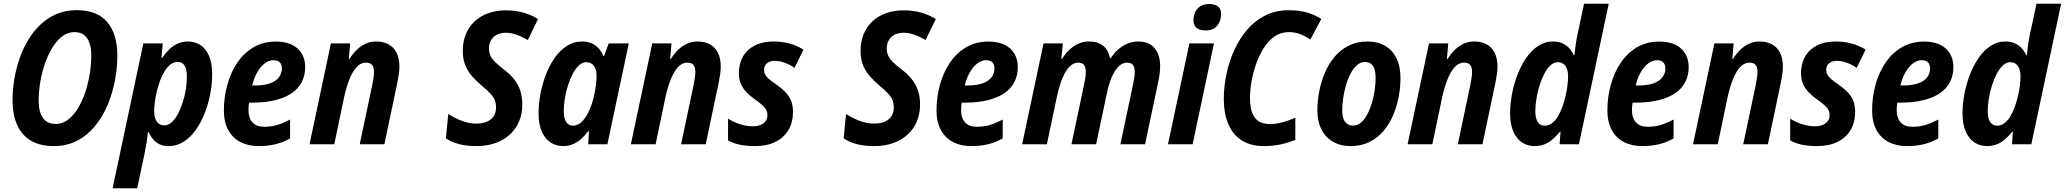

<svg xmlns="http://www.w3.org/2000/svg" viewBox="-20 -780 11163 1038"><path d="M271.5 9.8Q197.3 9.8 147.7 -19.3Q98.1 -48.3 73 -104Q47.9 -159.7 47.9 -239.7Q47.9 -294.9 57.4 -352.1Q66.9 -409.2 85.7 -463.6Q104.5 -518.1 133.3 -565.4Q162.1 -612.8 200.4 -648.7Q238.8 -684.6 287.1 -704.8Q335.4 -725.1 393.6 -725.1Q505.4 -725.1 559.8 -660.6Q614.3 -596.2 614.3 -480Q614.3 -427.2 605.7 -370.8Q597.2 -314.5 579.3 -259.5Q561.5 -204.6 533.7 -156.2Q505.9 -107.9 468 -70.6Q430.2 -33.2 381.1 -11.7Q332 9.8 271.5 9.8ZM282.2 -109.9Q311 -109.9 336.2 -125.2Q361.3 -140.6 382.6 -167.7Q403.8 -194.8 420.7 -230.7Q437.5 -266.6 449.2 -308.1Q460.9 -349.6 467.3 -393.3Q473.6 -437 473.6 -479.5Q473.6 -540.5 450.7 -573.5Q427.7 -606.4 382.3 -606.4Q352.5 -606.4 326.2 -590.1Q299.8 -573.7 278.6 -545.2Q257.3 -516.6 240.5 -480Q223.6 -443.4 212.2 -402.1Q200.7 -360.8 194.8 -319.1Q189 -277.3 189 -239.3Q189 -193.8 199.7 -165.3Q210.4 -136.7 231.4 -123.3Q252.4 -109.9 282.2 -109.9Z M588.9 237.8 754.9 -545.4H859.9L853 -467.3H856.9Q875 -493.7 895.8 -513.7Q916.5 -533.7 941.4 -544.7Q966.3 -555.7 995.6 -555.7Q1032.2 -555.7 1062 -537.4Q1091.8 -519 1109.4 -479.5Q1127 -439.9 1127 -376.5Q1127 -326.7 1116.7 -272.9Q1106.4 -219.2 1086.9 -168.9Q1067.4 -118.7 1038.8 -78.1Q1010.3 -37.6 973.1 -13.9Q936 9.8 891.1 9.8Q863.3 9.8 842.8 0.2Q822.3 -9.3 807.9 -26.4Q793.5 -43.5 782.7 -65.9H779.3Q776.4 -32.7 771.7 -3.9Q767.1 24.9 761.2 52.2L721.7 237.8ZM868.2 -102.1Q889.6 -102.1 908.2 -118.9Q926.8 -135.7 941.9 -164.1Q957 -192.4 968 -227.1Q979 -261.7 984.6 -297.9Q990.2 -334 990.2 -366.2Q990.2 -406.2 977.8 -425.8Q965.3 -445.3 940.9 -445.3Q919.4 -445.3 901.6 -431.4Q883.8 -417.5 869.6 -394.5Q855.5 -371.6 845 -343Q834.5 -314.5 827.4 -284.2Q820.3 -253.9 816.9 -226.6Q813.5 -199.2 813.5 -178.7Q813.5 -142.6 827.9 -122.3Q842.3 -102.1 868.2 -102.1Z M1378.9 9.8Q1321.8 9.8 1279.5 -12.2Q1237.3 -34.2 1213.9 -77.4Q1190.4 -120.6 1190.4 -183.1Q1190.4 -253.4 1208.5 -320.1Q1226.6 -386.7 1262 -439.7Q1297.4 -492.7 1349.9 -523.9Q1402.3 -555.2 1471.2 -555.2Q1547.4 -555.2 1588.6 -517.6Q1629.9 -480 1629.9 -417Q1629.9 -372.1 1611.3 -336.2Q1592.8 -300.3 1556.2 -275.6Q1519.5 -251 1466.1 -238Q1412.6 -225.1 1343.3 -225.1H1326.7Q1325.2 -215.3 1324.2 -206.1Q1323.2 -196.8 1323.2 -187.5Q1323.2 -141.6 1345 -118.2Q1366.7 -94.7 1407.7 -94.7Q1445.3 -94.7 1476.1 -103.5Q1506.8 -112.3 1548.3 -133.8V-31.7Q1509.3 -9.8 1468.5 0Q1427.7 9.8 1378.9 9.8ZM1343.3 -317.9H1356Q1409.7 -317.9 1442.1 -330.3Q1474.6 -342.8 1489.3 -363.8Q1503.9 -384.8 1503.9 -410.2Q1503.9 -431.6 1492.2 -443.1Q1480.5 -454.6 1458.5 -454.6Q1434.6 -454.6 1411.9 -437.7Q1389.2 -420.9 1371.3 -390.4Q1353.5 -359.9 1343.3 -317.9Z M1653.3 0 1769 -545.4H1873L1865.7 -460.9H1869.1Q1887.2 -489.7 1909.2 -511Q1931.2 -532.2 1957.3 -543.9Q1983.4 -555.7 2014.2 -555.7Q2051.8 -555.7 2080.1 -540.5Q2108.4 -525.4 2123.8 -495.1Q2139.2 -464.8 2139.2 -418.9Q2139.2 -400.9 2136 -378.2Q2132.8 -355.5 2127.4 -329.6L2058.1 0H1924.8L1992.2 -319.3Q1996.1 -339.4 1999 -357.9Q2002 -376.5 2002 -391.1Q2002 -416.5 1991.5 -429Q1981 -441.4 1958.5 -441.4Q1930.2 -441.4 1908 -417.2Q1885.7 -393.1 1869.1 -351.3Q1852.5 -309.6 1840.8 -256.8L1787.1 0Z M2555.2 9.8Q2503.9 9.8 2462.4 -0.7Q2420.9 -11.2 2390.6 -32.2L2403.3 -163.6Q2438.5 -141.1 2477.5 -126.5Q2516.6 -111.8 2556.2 -111.8Q2578.1 -111.8 2597.4 -116.9Q2616.7 -122.1 2631.1 -132.8Q2645.5 -143.6 2653.6 -159.9Q2661.6 -176.3 2661.6 -199.2Q2661.6 -223.1 2653.6 -241.2Q2645.5 -259.3 2628.9 -276.6Q2612.3 -293.9 2586.4 -315.4Q2557.1 -339.8 2533.2 -366.7Q2509.3 -393.6 2495.6 -427.2Q2481.9 -460.9 2481.9 -505.9Q2481.9 -553.7 2497.8 -593.5Q2513.7 -633.3 2543.9 -662.6Q2574.2 -691.9 2617.7 -708Q2661.1 -724.1 2716.3 -724.1Q2763.2 -724.1 2807.1 -712.4Q2851.1 -700.7 2888.7 -677.2L2833.5 -563.5Q2801.3 -582.5 2771.2 -592.8Q2741.2 -603 2712.9 -603Q2693.8 -603 2677.7 -597.4Q2661.6 -591.8 2649.4 -580.8Q2637.2 -569.8 2630.4 -554.2Q2623.5 -538.6 2623.5 -518.1Q2623.5 -495.1 2632.3 -477.3Q2641.1 -459.5 2658.9 -442.4Q2676.8 -425.3 2704.6 -403.8Q2738.3 -378.4 2760.3 -350.3Q2782.2 -322.3 2793 -289.1Q2803.7 -255.9 2803.7 -215.3Q2803.7 -164.1 2785.9 -122.6Q2768.1 -81.1 2735.4 -51.5Q2702.6 -22 2657 -6.1Q2611.3 9.8 2555.2 9.8Z M3023.4 9.8Q2986.8 9.8 2956.8 -9.5Q2926.8 -28.8 2909.2 -68.1Q2891.6 -107.4 2891.6 -168Q2891.6 -216.8 2901.4 -270.3Q2911.1 -323.7 2930.4 -374.5Q2949.7 -425.3 2978 -466.1Q3006.3 -506.8 3043.7 -531.2Q3081.1 -555.7 3126.5 -555.7Q3154.8 -555.7 3176.8 -546.6Q3198.7 -537.6 3215.1 -520.3Q3231.4 -502.9 3241.7 -477.1H3245.1L3271 -545.4H3379.4L3263.7 0H3160.2L3164.1 -70.8H3160.6Q3142.1 -46.9 3121.8 -28.8Q3101.6 -10.7 3077.6 -0.5Q3053.7 9.8 3023.4 9.8ZM3077.6 -100.6Q3106 -100.6 3128.7 -125Q3151.4 -149.4 3167.5 -187.3Q3183.6 -225.1 3191.9 -264.2Q3199.2 -297.4 3202.1 -322.3Q3205.1 -347.2 3205.1 -370.6Q3205.1 -403.8 3190.4 -423.8Q3175.8 -443.8 3149.9 -443.8Q3128.4 -443.8 3109.9 -426.8Q3091.3 -409.7 3076.4 -381.1Q3061.5 -352.5 3050.5 -317.9Q3039.6 -283.2 3033.7 -247.1Q3027.8 -210.9 3027.8 -179.7Q3027.8 -140.6 3040.8 -120.6Q3053.7 -100.6 3077.6 -100.6Z M3390.6 0 3506.3 -545.4H3610.4L3603 -460.9H3606.4Q3624.5 -489.7 3646.5 -511Q3668.5 -532.2 3694.6 -543.9Q3720.7 -555.7 3751.5 -555.7Q3789.1 -555.7 3817.4 -540.5Q3845.7 -525.4 3861.1 -495.1Q3876.5 -464.8 3876.5 -418.9Q3876.5 -400.9 3873.3 -378.2Q3870.1 -355.5 3864.7 -329.6L3795.4 0H3662.1L3729.5 -319.3Q3733.4 -339.4 3736.3 -357.9Q3739.3 -376.5 3739.3 -391.1Q3739.3 -416.5 3728.8 -429Q3718.3 -441.4 3695.8 -441.4Q3667.5 -441.4 3645.3 -417.2Q3623 -393.1 3606.4 -351.3Q3589.8 -309.6 3578.1 -256.8L3524.4 0Z M4062 9.8Q4013.7 9.8 3979 2.2Q3944.3 -5.4 3916 -20.5V-138.7Q3946.3 -119.1 3981.7 -108.2Q4017.1 -97.2 4050.8 -97.2Q4072.3 -97.2 4090.1 -104Q4107.9 -110.8 4118.4 -124.3Q4128.9 -137.7 4128.9 -157.7Q4128.9 -171.4 4123.8 -183.1Q4118.7 -194.8 4104 -209Q4089.4 -223.1 4061.5 -242.7Q4031.7 -263.7 4012.5 -284.9Q3993.2 -306.2 3983.9 -330.3Q3974.6 -354.5 3974.6 -384.3Q3974.6 -436 3996.8 -474.6Q4019 -513.2 4061 -534.4Q4103 -555.7 4163.1 -555.7Q4208 -555.7 4248.8 -544.4Q4289.6 -533.2 4323.7 -511.7L4275.4 -413.1Q4250.5 -430.7 4221.7 -440.9Q4192.9 -451.2 4167.5 -451.2Q4143.6 -451.2 4127.2 -438.5Q4110.8 -425.8 4110.8 -401.9Q4110.8 -389.2 4116 -378.2Q4121.1 -367.2 4134.5 -355Q4147.9 -342.8 4172.9 -326.2Q4201.7 -306.2 4222.9 -285.4Q4244.1 -264.6 4255.6 -238.3Q4267.1 -211.9 4267.1 -174.8Q4267.1 -118.2 4242.4 -76.9Q4217.8 -35.6 4171.9 -12.9Q4126 9.8 4062 9.8Z M4705.6 9.8Q4654.3 9.8 4612.8 -0.7Q4571.3 -11.2 4541 -32.2L4553.7 -163.6Q4588.9 -141.1 4627.9 -126.5Q4667 -111.8 4706.5 -111.8Q4728.5 -111.8 4747.8 -116.9Q4767.1 -122.1 4781.5 -132.8Q4795.9 -143.6 4804 -159.9Q4812 -176.3 4812 -199.2Q4812 -223.1 4804 -241.2Q4795.9 -259.3 4779.3 -276.6Q4762.7 -293.9 4736.8 -315.4Q4707.5 -339.8 4683.6 -366.7Q4659.7 -393.6 4646 -427.2Q4632.3 -460.9 4632.3 -505.9Q4632.3 -553.7 4648.2 -593.5Q4664.1 -633.3 4694.3 -662.6Q4724.6 -691.9 4768.1 -708Q4811.5 -724.1 4866.7 -724.1Q4913.6 -724.1 4957.5 -712.4Q5001.5 -700.7 5039.1 -677.2L4983.9 -563.5Q4951.7 -582.5 4921.6 -592.8Q4891.6 -603 4863.3 -603Q4844.2 -603 4828.1 -597.4Q4812 -591.8 4799.8 -580.8Q4787.6 -569.8 4780.8 -554.2Q4773.9 -538.6 4773.9 -518.1Q4773.9 -495.1 4782.7 -477.3Q4791.5 -459.5 4809.3 -442.4Q4827.1 -425.3 4855 -403.8Q4888.7 -378.4 4910.6 -350.3Q4932.6 -322.3 4943.4 -289.1Q4954.1 -255.9 4954.1 -215.3Q4954.1 -164.1 4936.3 -122.6Q4918.5 -81.1 4885.7 -51.5Q4853 -22 4807.4 -6.1Q4761.7 9.8 4705.6 9.8Z M5231.4 9.8Q5174.3 9.8 5132.1 -12.2Q5089.8 -34.2 5066.4 -77.4Q5043 -120.6 5043 -183.1Q5043 -253.4 5061 -320.1Q5079.1 -386.7 5114.5 -439.7Q5149.9 -492.7 5202.4 -523.9Q5254.9 -555.2 5323.7 -555.2Q5399.9 -555.2 5441.2 -517.6Q5482.4 -480 5482.4 -417Q5482.4 -372.1 5463.9 -336.2Q5445.3 -300.3 5408.7 -275.6Q5372.1 -251 5318.6 -238Q5265.1 -225.1 5195.8 -225.1H5179.2Q5177.7 -215.3 5176.8 -206.1Q5175.8 -196.8 5175.8 -187.5Q5175.8 -141.6 5197.5 -118.2Q5219.2 -94.7 5260.3 -94.7Q5297.9 -94.7 5328.6 -103.5Q5359.4 -112.3 5400.9 -133.8V-31.7Q5361.8 -9.8 5321 0Q5280.3 9.8 5231.4 9.8ZM5195.8 -317.9H5208.5Q5262.2 -317.9 5294.7 -330.3Q5327.1 -342.8 5341.8 -363.8Q5356.4 -384.8 5356.4 -410.2Q5356.4 -431.6 5344.7 -443.1Q5333 -454.6 5311 -454.6Q5287.1 -454.6 5264.4 -437.7Q5241.7 -420.9 5223.9 -390.4Q5206.1 -359.9 5195.8 -317.9Z M5505.9 0 5621.6 -545.4H5726.1L5717.8 -461.9H5721.7Q5739.7 -490.2 5761.7 -511.2Q5783.7 -532.2 5810.1 -543.9Q5836.4 -555.7 5867.7 -555.7Q5916 -555.7 5943.8 -532.5Q5971.7 -509.3 5981.4 -465.3H5984.9Q6002.9 -492.7 6025.6 -512.9Q6048.3 -533.2 6075.4 -544.4Q6102.5 -555.7 6133.3 -555.7Q6191.4 -555.7 6221.7 -520Q6252 -484.4 6252 -420.9Q6252 -403.8 6249.3 -382.1Q6246.6 -360.4 6241.7 -336.9L6170.4 0H6037.1L6106 -325.7Q6109.9 -343.8 6112.3 -360.4Q6114.7 -377 6114.7 -389.6Q6114.7 -416.5 6104.7 -429Q6094.7 -441.4 6074.2 -441.4Q6052.7 -441.4 6035.4 -427.7Q6018.1 -414.1 6004.2 -390.1Q5990.2 -366.2 5980 -336.2Q5969.7 -306.2 5963.4 -272.9L5905.8 0H5772.5L5841.8 -327.6Q5845.7 -345.7 5847.9 -361.8Q5850.1 -377.9 5850.1 -390.1Q5850.1 -416.5 5840.1 -429Q5830.1 -441.4 5810.1 -441.4Q5788.1 -441.4 5769.8 -426.5Q5751.5 -411.6 5737.3 -385.7Q5723.1 -359.9 5712.4 -327.1Q5701.7 -294.4 5694.3 -259.3L5639.6 0Z M6294.4 0 6410.2 -545.4H6543L6427.7 0ZM6497.6 -615.2Q6467.8 -615.2 6450 -628.4Q6432.1 -641.6 6432.1 -670.4Q6432.1 -695.3 6441.7 -715.1Q6451.2 -734.9 6470.2 -746.6Q6489.3 -758.3 6516.6 -758.3Q6544.9 -758.3 6563.2 -746.1Q6581.5 -733.9 6581.5 -704.1Q6581.5 -666 6559.8 -640.6Q6538.1 -615.2 6497.6 -615.2Z M6813 9.8Q6741.7 9.8 6693.4 -21Q6645 -51.8 6620.6 -108.9Q6596.2 -166 6596.2 -245.1Q6596.2 -309.6 6609.9 -376.7Q6623.5 -443.8 6651.4 -506.1Q6679.2 -568.4 6720.9 -617.7Q6762.7 -667 6818.8 -695.8Q6875 -724.6 6945.8 -724.6Q6999.5 -724.6 7042 -713.4Q7084.5 -702.1 7123.5 -677.7L7064 -566.4Q7036.6 -585 7008.5 -595.7Q6980.5 -606.4 6947.3 -606.4Q6903.8 -606.4 6869.6 -582.3Q6835.4 -558.1 6810.8 -518.3Q6786.1 -478.5 6769.8 -431.2Q6753.4 -383.8 6745.6 -336.9Q6737.8 -290 6737.8 -252.4Q6737.8 -178.7 6763.7 -144Q6789.6 -109.4 6844.7 -109.4Q6878.4 -109.4 6913.3 -118.9Q6948.2 -128.4 6982.9 -143.6V-23.9Q6951.7 -10.3 6907.5 -0.2Q6863.3 9.8 6813 9.8Z M7282.2 9.8Q7227.5 9.8 7187 -13.4Q7146.5 -36.6 7124.3 -80.1Q7102.1 -123.5 7102.1 -183.6Q7102.1 -233.9 7112.1 -286.1Q7122.1 -338.4 7142.6 -386.7Q7163.1 -435.1 7195.3 -473.1Q7227.5 -511.2 7271.7 -533.4Q7315.9 -555.7 7373 -555.7Q7428.2 -555.7 7468.3 -532.2Q7508.3 -508.8 7529.8 -464.6Q7551.3 -420.4 7551.3 -358.4Q7551.3 -306.6 7541.3 -254.4Q7531.2 -202.1 7510.5 -154.5Q7489.7 -106.9 7458 -70.1Q7426.3 -33.2 7382.3 -11.7Q7338.4 9.8 7282.2 9.8ZM7295.4 -101.1Q7318.4 -101.1 7337.4 -116.9Q7356.4 -132.8 7371.1 -160.2Q7385.7 -187.5 7396 -221.2Q7406.2 -254.9 7411.6 -290.5Q7417 -326.2 7417 -358.9Q7417 -384.8 7411.4 -404.1Q7405.8 -423.3 7393.1 -434.1Q7380.4 -444.8 7359.4 -444.8Q7335 -444.8 7315.2 -427Q7295.4 -409.2 7280.5 -380.1Q7265.6 -351.1 7255.9 -316.4Q7246.1 -281.7 7241.2 -246.8Q7236.3 -211.9 7236.3 -183.1Q7236.3 -143.6 7251 -122.3Q7265.6 -101.1 7295.4 -101.1Z M7589.8 0 7705.6 -545.4H7809.6L7802.2 -460.9H7805.7Q7823.7 -489.7 7845.7 -511Q7867.7 -532.2 7893.8 -543.9Q7919.9 -555.7 7950.7 -555.7Q7988.3 -555.7 8016.6 -540.5Q8044.9 -525.4 8060.3 -495.1Q8075.7 -464.8 8075.7 -418.9Q8075.7 -400.9 8072.5 -378.2Q8069.3 -355.5 8064 -329.6L7994.6 0H7861.3L7928.7 -319.3Q7932.6 -339.4 7935.5 -357.9Q7938.5 -376.5 7938.5 -391.1Q7938.5 -416.5 7928 -429Q7917.5 -441.4 7895 -441.4Q7866.7 -441.4 7844.5 -417.2Q7822.3 -393.1 7805.7 -351.3Q7789.1 -309.6 7777.3 -256.8L7723.6 0Z M8275.4 9.8Q8238.8 9.8 8209 -9.5Q8179.2 -28.8 8161.6 -68.4Q8144 -107.9 8144 -168.5Q8144 -216.3 8153.8 -269.5Q8163.6 -322.8 8182.9 -373.5Q8202.1 -424.3 8230.2 -465.6Q8258.3 -506.8 8294.9 -531.2Q8331.5 -555.7 8376 -555.7Q8403.8 -555.7 8425 -546.6Q8446.3 -537.6 8462.2 -521Q8478 -504.4 8488.3 -481.4H8491.7Q8493.2 -492.2 8495.1 -509.8Q8497.1 -527.3 8499.8 -546.9Q8502.4 -566.4 8505.9 -582L8543.9 -759.8H8677.2L8516.1 0H8411.6L8416.5 -67.9H8413.1Q8393.6 -43.9 8373.5 -26.6Q8353.5 -9.3 8329.8 0.2Q8306.2 9.8 8275.4 9.8ZM8332 -100.6Q8353.5 -100.6 8371.3 -114.5Q8389.2 -128.4 8403.1 -151.9Q8417 -175.3 8427.2 -204.1Q8437.5 -232.9 8444.3 -262.9Q8451.2 -293 8454.3 -320.3Q8457.5 -347.7 8457.5 -367.7Q8457.5 -403.8 8443.1 -423.8Q8428.7 -443.8 8402.3 -443.8Q8380.4 -443.8 8361.6 -426Q8342.8 -408.2 8327.9 -378.9Q8313 -349.6 8302.2 -314.5Q8291.5 -279.3 8285.9 -243.9Q8280.3 -208.5 8280.3 -179.2Q8280.3 -140.1 8293.5 -120.4Q8306.6 -100.6 8332 -100.6Z M8858.4 9.8Q8801.3 9.8 8759 -12.2Q8716.8 -34.2 8693.4 -77.4Q8669.9 -120.6 8669.9 -183.1Q8669.9 -253.4 8688 -320.1Q8706.1 -386.7 8741.5 -439.7Q8776.9 -492.7 8829.3 -523.9Q8881.8 -555.2 8950.7 -555.2Q9026.9 -555.2 9068.1 -517.6Q9109.4 -480 9109.4 -417Q9109.4 -372.1 9090.8 -336.2Q9072.3 -300.3 9035.6 -275.6Q8999 -251 8945.6 -238Q8892.1 -225.1 8822.8 -225.1H8806.2Q8804.7 -215.3 8803.7 -206.1Q8802.7 -196.8 8802.7 -187.5Q8802.7 -141.6 8824.5 -118.2Q8846.2 -94.7 8887.2 -94.7Q8924.8 -94.7 8955.6 -103.5Q8986.3 -112.3 9027.8 -133.8V-31.7Q8988.8 -9.8 8948 0Q8907.2 9.8 8858.4 9.8ZM8822.8 -317.9H8835.4Q8889.2 -317.9 8921.6 -330.3Q8954.1 -342.8 8968.8 -363.8Q8983.4 -384.8 8983.4 -410.2Q8983.4 -431.6 8971.7 -443.1Q8960 -454.6 8938 -454.6Q8914.1 -454.6 8891.4 -437.7Q8868.7 -420.9 8850.8 -390.4Q8833 -359.9 8822.8 -317.9Z M9132.8 0 9248.5 -545.4H9352.5L9345.2 -460.9H9348.6Q9366.7 -489.7 9388.7 -511Q9410.6 -532.2 9436.8 -543.9Q9462.9 -555.7 9493.7 -555.7Q9531.2 -555.7 9559.6 -540.5Q9587.9 -525.4 9603.3 -495.1Q9618.7 -464.8 9618.7 -418.9Q9618.7 -400.9 9615.5 -378.2Q9612.3 -355.5 9606.9 -329.6L9537.6 0H9404.3L9471.7 -319.3Q9475.6 -339.4 9478.5 -357.9Q9481.4 -376.5 9481.4 -391.1Q9481.4 -416.5 9470.9 -429Q9460.4 -441.4 9438 -441.4Q9409.7 -441.4 9387.5 -417.2Q9365.2 -393.1 9348.6 -351.3Q9332 -309.6 9320.3 -256.8L9266.6 0Z M9804.2 9.8Q9755.9 9.8 9721.2 2.2Q9686.5 -5.4 9658.2 -20.5V-138.7Q9688.5 -119.1 9723.9 -108.2Q9759.3 -97.2 9793 -97.2Q9814.5 -97.2 9832.3 -104Q9850.1 -110.8 9860.6 -124.3Q9871.1 -137.7 9871.1 -157.7Q9871.1 -171.4 9866 -183.1Q9860.8 -194.8 9846.2 -209Q9831.5 -223.1 9803.7 -242.7Q9773.9 -263.7 9754.6 -284.9Q9735.4 -306.2 9726.1 -330.3Q9716.8 -354.5 9716.8 -384.3Q9716.8 -436 9739 -474.6Q9761.2 -513.2 9803.2 -534.4Q9845.2 -555.7 9905.3 -555.7Q9950.2 -555.7 9991 -544.4Q10031.7 -533.2 10065.9 -511.7L10017.6 -413.1Q9992.7 -430.7 9963.9 -440.9Q9935.1 -451.2 9909.7 -451.2Q9885.7 -451.2 9869.4 -438.5Q9853 -425.8 9853 -401.9Q9853 -389.2 9858.2 -378.2Q9863.3 -367.2 9876.7 -355Q9890.1 -342.8 9915 -326.2Q9943.8 -306.2 9965.1 -285.4Q9986.3 -264.6 9997.8 -238.3Q10009.3 -211.9 10009.3 -174.8Q10009.3 -118.2 9984.6 -76.9Q9960 -35.6 9914.1 -12.9Q9868.2 9.8 9804.2 9.8Z M10289.6 9.8Q10232.4 9.8 10190.2 -12.2Q10147.9 -34.2 10124.5 -77.4Q10101.1 -120.6 10101.1 -183.1Q10101.1 -253.4 10119.1 -320.1Q10137.2 -386.7 10172.6 -439.7Q10208 -492.7 10260.5 -523.9Q10313 -555.2 10381.8 -555.2Q10458 -555.2 10499.3 -517.6Q10540.5 -480 10540.5 -417Q10540.5 -372.1 10522 -336.2Q10503.4 -300.3 10466.8 -275.6Q10430.2 -251 10376.7 -238Q10323.2 -225.1 10253.9 -225.1H10237.3Q10235.8 -215.3 10234.9 -206.1Q10233.9 -196.8 10233.9 -187.5Q10233.9 -141.6 10255.6 -118.2Q10277.3 -94.7 10318.4 -94.7Q10356 -94.7 10386.7 -103.5Q10417.5 -112.3 10459 -133.8V-31.7Q10419.9 -9.8 10379.2 0Q10338.4 9.8 10289.6 9.8ZM10253.9 -317.9H10266.6Q10320.3 -317.9 10352.8 -330.3Q10385.3 -342.8 10399.9 -363.8Q10414.6 -384.8 10414.6 -410.2Q10414.6 -431.6 10402.8 -443.1Q10391.1 -454.6 10369.1 -454.6Q10345.2 -454.6 10322.5 -437.7Q10299.8 -420.9 10282 -390.4Q10264.2 -359.9 10253.9 -317.9Z M10721.2 9.8Q10684.6 9.8 10654.8 -9.5Q10625 -28.8 10607.4 -68.4Q10589.8 -107.9 10589.8 -168.5Q10589.8 -216.3 10599.6 -269.5Q10609.4 -322.8 10628.7 -373.5Q10647.9 -424.3 10676 -465.6Q10704.1 -506.8 10740.7 -531.2Q10777.3 -555.7 10821.8 -555.7Q10849.6 -555.7 10870.8 -546.6Q10892.1 -537.6 10908 -521Q10923.8 -504.4 10934.1 -481.4H10937.5Q10939 -492.2 10940.9 -509.8Q10942.9 -527.3 10945.6 -546.9Q10948.2 -566.4 10951.7 -582L10989.7 -759.8H11123L10961.9 0H10857.4L10862.3 -67.9H10858.9Q10839.4 -43.9 10819.3 -26.6Q10799.3 -9.3 10775.6 0.2Q10752 9.8 10721.2 9.8ZM10777.8 -100.6Q10799.3 -100.6 10817.1 -114.5Q10835 -128.4 10848.9 -151.9Q10862.8 -175.3 10873 -204.1Q10883.3 -232.9 10890.1 -262.9Q10897 -293 10900.1 -320.3Q10903.3 -347.7 10903.3 -367.7Q10903.3 -403.8 10888.9 -423.8Q10874.5 -443.8 10848.1 -443.8Q10826.2 -443.8 10807.4 -426Q10788.6 -408.2 10773.7 -378.9Q10758.8 -349.6 10748 -314.5Q10737.3 -279.3 10731.7 -243.9Q10726.1 -208.5 10726.1 -179.2Q10726.1 -140.1 10739.3 -120.4Q10752.4 -100.6 10777.8 -100.6Z"/></svg>

Font: Open Sans SemiCondensed
Style: Bold Italic
Weight: 700
Width: 4
Italic angle: -12°
Designer: Monotype Design Team
Foundry: Monotype Imaging Inc.
Version: Version 3.003